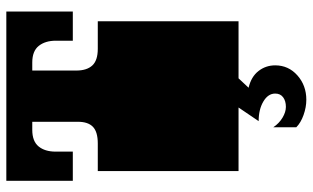

<svg xmlns="http://www.w3.org/2000/svg" viewBox="-206 -550 965 592"><g transform="rotate(-90 276.0 -253.5)"><path d="M45 -171V-172Q45 -185 45 -191Q45 -197 45 -209V-260Q45 -269 45 -273.5Q45 -278 45 -282.5Q45 -287 45 -296V-297Q45 -310 45 -316Q45 -322 45 -334V-434H130Q166 -434 181.5 -449Q197 -464 197 -495V-636H172Q137 -636 121 -616.5Q105 -597 105 -564V-511H15V-716H537V-511H447V-563Q447 -596 431 -616Q415 -636 380 -636H355V-500Q355 -468 370.5 -451Q386 -434 422 -434H507V-334Q507 -321 507 -315Q507 -309 507 -297V-296Q507 -287 507 -282.5Q507 -278 507 -273.5Q507 -269 507 -260V-209Q507 -196 507 -190Q507 -184 507 -172V-171Q507 -162 507 -157.5Q507 -153 507 -148.5Q507 -144 507 -135V0H45V-135Q45 -144 45 -148.5Q45 -153 45 -157.5Q45 -162 45 -171ZM180 178V107Q192 125 209.5 135.5Q227 146 243 146Q261 146 272.5 137.5Q284 129 284 113Q284 91 259.5 76.5Q235 62 199 62L241 0H331L302 31Q336 39 353.5 61.5Q371 84 371 113Q371 154 340 181.5Q309 209 265 209Q242 209 218 200.5Q194 192 180 178Z"/></g></svg>

Font: Danfo
Style: Regular
Weight: 400
Version: Version 1.000;Glyphs 3.2 (3236)